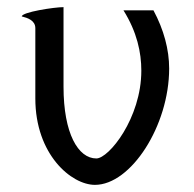

<svg xmlns="http://www.w3.org/2000/svg" viewBox="-20 -506 544 538"><path d="M246 12C347 12 454 -154 454 -314C454 -367 439 -423 410 -477H326C364 -416 376 -359 376 -308C376 -175 285 -62 250 -62C199 -62 158 -132 158 -263V-486C132 -486 41 -472 41 -460C57 -456 79 -449 79 -427V-230C79 -73 180 12 246 12Z"/></svg>

Font: Mint Spirit
Style: Regular
Weight: 400
Designer: HARENDAL Hirwen
Foundry: Arkandis Digital Foundry.
Version: Version 1.004;FFEdit